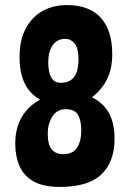

<svg xmlns="http://www.w3.org/2000/svg" viewBox="-20 -725 511 756"><path d="M243 -705Q332 -705 377 -655Q422 -605 422 -511Q422 -441 390 -393Q358 -345 307 -321L303 -355Q364 -341 397.5 -297.5Q431 -254 431 -179Q431 -88 379.5 -38.5Q328 11 216 11Q151 11 112.5 -10.5Q74 -32 57 -71Q40 -110 40 -160Q40 -237 82 -287.5Q124 -338 202 -356L205 -314Q139 -318 98 -365Q57 -412 57 -499Q57 -568 82 -614Q107 -660 149 -682.5Q191 -705 243 -705ZM289 -493Q289 -535 274 -553.5Q259 -572 238 -572Q205 -572 187.5 -547Q170 -522 170 -480Q170 -442 181.5 -420.5Q193 -399 219 -399Q254 -399 271.5 -421.5Q289 -444 289 -493ZM239 -295Q204 -295 186 -266Q168 -237 168 -199Q168 -156 183.5 -137Q199 -118 229 -118Q267 -118 283.5 -143.5Q300 -169 300 -212Q300 -249 287.5 -272Q275 -295 239 -295Z"/></svg>

Font: DynaPuff Condensed
Style: Regular
Weight: 400
Width: 3
Designer: Toshi Omagari, Jennifer Daniel
Foundry: Google Fonts
Version: Version 2.000